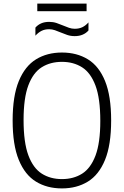

<svg xmlns="http://www.w3.org/2000/svg" viewBox="-20 -1042 691 1071"><path d="M325.5 9Q242.5 9 180.8 -28.8Q119 -66.5 84.8 -150Q50.5 -233.5 50.5 -370Q50.5 -506.5 85 -590Q119.5 -673.5 181.2 -711.2Q243 -749 325.5 -749Q408.5 -749 470.2 -711.2Q532 -673.5 566 -590Q600 -506.5 600 -370Q600 -233.5 565.8 -150Q531.5 -66.5 469.8 -28.8Q408 9 325.5 9ZM325.5 -43Q390 -43 438 -73.2Q486 -103.5 512.8 -174.5Q539.5 -245.5 539.5 -367.5Q539.5 -492.5 512.8 -564.2Q486 -636 438 -666.5Q390 -697 325.5 -697Q261 -697 213 -667Q165 -637 138.2 -566Q111.5 -495 111.5 -372.5Q111.5 -247.5 138.2 -175.8Q165 -104 213 -73.5Q261 -43 325.5 -43ZM396.5 -840.5Q374.5 -840.5 355.2 -847Q336 -853.5 318.5 -861Q302 -868 286.2 -873.5Q270.5 -879 254 -879Q230 -879 212 -870Q194 -861 177.5 -843V-888Q191 -903.5 210 -911.8Q229 -920 254.5 -920Q276.5 -920 295.8 -913.5Q315 -907 332.5 -899.5Q349 -892.5 364.8 -887Q380.5 -881.5 397 -881.5Q421 -881.5 439.2 -890.2Q457.5 -899 473.5 -917V-872Q460.5 -857 441.2 -848.8Q422 -840.5 396.5 -840.5ZM188 -979.5V-1022H463V-979.5Z"/></svg>

Font: Encode Sans SemiCondensed Light
Style: Regular
Weight: 300
Width: 4
Designer: Multiple Designers
Foundry: Impallari Type
Version: Version 3.002